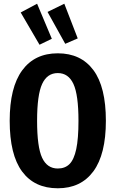

<svg xmlns="http://www.w3.org/2000/svg" viewBox="-20 -994 620 1030"><path d="M548 -346Q548 -166 481 -75Q414 16 290 16Q165 16 98.5 -74Q32 -164 32 -346Q32 -525 99 -616.5Q166 -708 290 -708Q414 -708 481 -618Q548 -528 548 -346ZM179 -346Q179 -205 206 -147.5Q233 -90 290 -90Q329 -90 353 -114Q377 -138 389 -194Q401 -250 401 -346Q401 -485 374 -543.5Q347 -602 290 -602Q233 -602 206 -543.5Q179 -485 179 -346ZM258 -786 192 -754 91 -927 179 -974ZM397 -788 330 -759 235 -930 325 -974Z"/></svg>

Font: Fira Sans Compressed SemiBold
Style: Regular
Weight: 600
Width: 1
Designer: bBox Type GmbH & Carrois Corporate GbR & Edenspiekermann AG
Foundry: bBox Type GmbH & Carrois Corporate GbR & Edenspiekermann AG
Version: Version 4.301